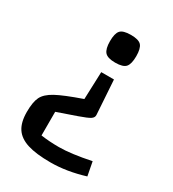

<svg xmlns="http://www.w3.org/2000/svg" viewBox="-161 -604 740 823"><g transform="rotate(30 209.0 -192.0)"><path d="M244 -378Q206 -378 192.5 -393.5Q179 -409 179 -447Q179 -485 192 -500Q205 -515 244 -515Q283 -515 296 -500Q309 -485 309 -447Q309 -409 296 -393.5Q283 -378 244 -378ZM287 -144Q288 -131 275 -122.5Q262 -114 222 -100L127 -67V50Q168 56 216 56Q275 56 372 36L385 104Q297 131 218 131Q146 131 103.5 117.5Q61 104 41.5 74.5Q22 45 22 -6Q22 -55 34.5 -80.5Q47 -106 84.5 -126.5Q122 -147 208 -177L213 -313H276Z"/></g></svg>

Font: Changa
Style: Regular
Weight: 400
Designer: Eduardo Rodriguez Tunni
Foundry: Eduardo Rodriguez Tunni
Version: Version 2.002; ttfautohint (v1.5.10-5e6f)